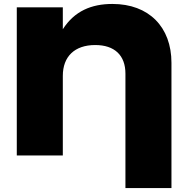

<svg xmlns="http://www.w3.org/2000/svg" viewBox="-20 -787 945 972"><path d="M65 0H298V-403C298 -501 358 -559 462 -559C560 -559 615 -507 615 -414V165H848V-469C848 -650 734 -767 549 -767C443 -767 357 -731 298 -639V-750H65Z"/></svg>

Font: Bounded ExtBd
Style: Regular
Weight: 800
Designer: Vlad Churkin
Version: Version 3.0